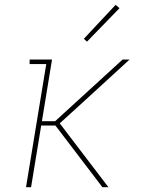

<svg xmlns="http://www.w3.org/2000/svg" viewBox="-20 -777 640 797"><path d="M88 0 172 -511H103V-530H196L154 -274H209L489 -530H518L339 -366L228 -265L430 0H405L210 -256H151L109 0ZM341 -604 328 -616 460 -757 476 -743Z"/></svg>

Font: Iosevka Slab Thin Extended
Style: Italic
Weight: 100
Width: 7
Italic angle: -9°
Monospace: yes
Designer: Belleve Invis
Foundry: Belleve Invis
Version: Version 11.1.0; ttfautohint (v1.8.3)